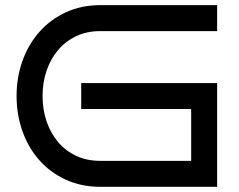

<svg xmlns="http://www.w3.org/2000/svg" viewBox="-20 -720 920 740"><path d="M816.9 0H366.2Q293.5 0 233.9 -27.3Q174.3 -54.7 132.1 -102.1Q89.8 -149.4 66.9 -213.4Q43.9 -277.3 43.9 -350.1Q43.9 -422.4 66.9 -486.1Q89.8 -549.8 132.1 -597.4Q174.3 -645 233.9 -672.6Q293.5 -700.2 366.2 -700.2H816.9V-600.1H366.2Q314.5 -600.1 273.2 -580.3Q231.9 -560.5 203.4 -526.6Q174.8 -492.7 159.4 -447.3Q144 -401.9 144 -350.1Q144 -298.3 159.4 -252.7Q174.8 -207 203.4 -173.1Q231.9 -139.2 273.2 -119.6Q314.5 -100.1 366.2 -100.1H716.8V-299.8H293V-399.9H816.9Z"/></svg>

Font: Bruno Ace SC
Style: Regular
Weight: 400
Designer: Astigmatic (AOETI)
Foundry: Astigmatic (AOETI)
Version: Version 1.000